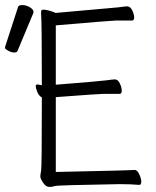

<svg xmlns="http://www.w3.org/2000/svg" viewBox="-95 -732 615 757"><path d="M-75 -547Q-24 -703 -24 -704Q-22 -712 -7 -712Q8 -712 22.5 -703.5Q37 -695 37 -685Q37 -683 37 -682L-26 -531Q-28 -525 -39 -525Q-50 -525 -62.5 -532Q-75 -539 -75 -542Q-75 -545 -75 -547ZM436 -62Q446 -62 454 -45Q462 -28 462 -15.5Q462 -3 454 -3Q422 -6 377 -6Q131 -2 121.5 1.5Q112 5 99 5Q86 5 75 -11.5Q64 -28 64 -36Q64 -44 67 -57.5Q70 -71 70 -345V-348L68 -349Q58 -355 52 -369.5Q46 -384 46 -393Q46 -399 53 -399L70 -396V-402Q70 -643 67 -679V-685Q67 -694 76 -694Q89 -694 115 -685L124 -681Q370 -703 371 -703Q399 -707 406 -707Q419 -707 426.5 -691Q434 -675 434 -663Q434 -651 425 -651H361Q346 -651 125 -632V-398Q302 -412 326 -415.5Q350 -419 358 -419Q370 -419 377.5 -403Q385 -387 385 -374.5Q385 -362 377 -362H313Q299 -362 125 -349V-54Q416 -60 436 -62Z"/></svg>

Font: Moon Stars Kai T HW Light
Style: Regular
Weight: 300
Designer: GuiWonder
Version: Version 1.101